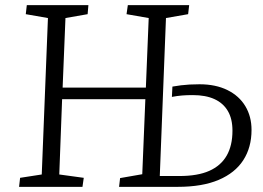

<svg xmlns="http://www.w3.org/2000/svg" viewBox="-20 -725 1021 745"><path d="M544 -340H221L210 -48L305 -35L300 0H54L58 -35L142 -48L166 -655L80 -670L84 -705H323L320 -670L234 -655L223 -385H546L557 -655L471 -670L476 -705H714L710 -670L624 -655L600 -42H676Q747 -42 792 -62Q837 -82 859.5 -121Q882 -160 882 -218Q882 -264 864 -294.5Q846 -325 812 -340.5Q778 -356 728 -356Q705 -356 686.5 -354.5Q668 -353 647 -349L649 -389Q666 -392 682 -394Q698 -396 715.5 -397Q733 -398 754 -398Q817 -398 862.5 -375.5Q908 -353 932 -313Q956 -273 956 -221Q956 -153 924 -103.5Q892 -54 828.5 -27Q765 0 670 0H442L446 -34L532 -49Z"/></svg>

Font: Literata 24pt Light
Style: Italic
Weight: 300
Italic angle: -2°
Designer: Latin by Veronika Burian and Jose Scaglione. Greek by Irene Vlachou. Cyrillic by Vera Evstafieva
Foundry: TypeTogether
Version: Version 3.103;gftools[0.9.29]